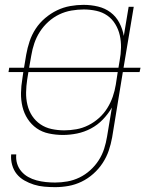

<svg xmlns="http://www.w3.org/2000/svg" viewBox="-20 -548 640 791"><path d="M207 223Q185 223 162.5 221Q140 219 119.5 212.5Q99 206 80.5 195.5Q62 185 49 169Q36 153 30 131.5Q24 110 26 88H47Q45 108 50.5 126Q56 144 68 158Q80 172 96 181Q112 190 130.5 195Q149 200 168.5 202Q188 204 207 204Q232 204 257.5 199.5Q283 195 307 183.5Q331 172 351.5 153.5Q372 135 386.5 112.5Q401 90 409 65Q417 40 421 15L441 -105Q426 -79 404 -56Q382 -33 354.5 -18.5Q327 -4 297.5 2Q268 8 239 8Q210 8 181.5 2Q153 -4 131 -19.5Q109 -35 94 -58Q79 -81 72.5 -108.5Q66 -136 66.5 -165Q67 -194 72 -223L76 -251H15L18 -269H79L88 -323Q93 -351 102 -378Q111 -405 127 -429.5Q143 -454 166 -473.5Q189 -493 215 -505.5Q241 -518 269 -523Q297 -528 324 -528Q355 -528 384 -521Q413 -514 435.5 -497Q458 -480 471.5 -454.5Q485 -429 490 -400L510 -520H531L489 -269H559L555 -251H486L442 18Q437 46 428 72.5Q419 99 403 123.5Q387 148 364.5 168Q342 188 316 200.5Q290 213 262.5 218Q235 223 207 223ZM100 -269H468L473 -299Q478 -325 478.5 -351.5Q479 -378 473.5 -402.5Q468 -427 455 -448.5Q442 -470 422 -484Q402 -498 376.5 -503.5Q351 -509 325 -509Q300 -509 274 -504.5Q248 -500 224 -488.5Q200 -477 179.5 -458.5Q159 -440 144.5 -417.5Q130 -395 121.5 -370Q113 -345 109 -320ZM245 -11Q269 -11 294.5 -15.5Q320 -20 344 -32Q368 -44 388 -62Q408 -80 422 -102.5Q436 -125 444.5 -149.5Q453 -174 457 -199L465 -251H97L92 -220Q88 -194 87.5 -167.5Q87 -141 93 -116Q99 -91 112.5 -70.5Q126 -50 146.5 -36Q167 -22 192.5 -16.5Q218 -11 245 -11Z"/></svg>

Font: Iosevka SS04 Th Ex Obl
Style: Regular
Weight: 100
Width: 7
Italic angle: -9°
Monospace: yes
Designer: Belleve Invis
Foundry: Belleve Invis
Version: Version 19.0.0; ttfautohint (v1.8.4)